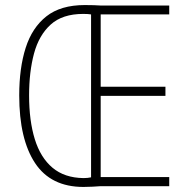

<svg xmlns="http://www.w3.org/2000/svg" viewBox="-20 -736 740 759"><path d="M315 -716Q337 -716 351 -715.5Q365 -715 381 -714H649V-679H378V-393H634V-357H378V-36H649V0H377Q362 1 346 2Q330 3 310 3Q181 3 118.5 -91.5Q56 -186 56 -359Q56 -467 81.5 -547Q107 -627 163.5 -671.5Q220 -716 315 -716ZM309 -681Q227 -681 180.5 -639Q134 -597 114.5 -524.5Q95 -452 95 -359Q95 -259 117.5 -186Q140 -113 187.5 -73Q235 -33 310 -32Q327 -32 340 -35V-679Q334 -680 326.5 -680.5Q319 -681 309 -681Z"/></svg>

Font: Noto Sans Sinhala Condensed ExtraLight
Style: Regular
Weight: 200
Width: 3
Designer: Jelle Bosma - Monotype Design Team
Foundry: Monotype Imaging Inc.
Version: Version 2.006; ttfautohint (v1.8.4.7-5d5b)